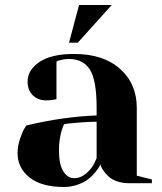

<svg xmlns="http://www.w3.org/2000/svg" viewBox="-20 -730 645 765"><path d="M235 -235Q215 -190 215 -130Q215 -74 232.5 -47Q250 -20 275 -20Q302 -20 324.5 -40Q347 -60 356 -80L365 -100V-245Q338 -245 305.5 -242.5Q273 -240 254 -238ZM275 -515Q392 -515 458.5 -455.5Q525 -396 525 -300V-30L585 -15V0H495Q468 0 446.5 -7.5Q425 -15 413 -26.5Q401 -38 393 -49Q385 -60 382 -68L380 -75Q378 -71 375 -65Q372 -59 359.5 -43.5Q347 -28 331.5 -16Q316 -4 290 5.5Q264 15 235 15Q145 15 97.5 -23Q50 -61 50 -120Q50 -147 59 -174.5Q68 -202 76 -216L85 -230Q230 -265 365 -270V-300Q365 -411 338 -453Q311 -495 255 -495Q242 -495 229.5 -492.5Q217 -490 211 -488L205 -485V-335Q185 -330 165 -330Q131 -330 110.5 -350.5Q90 -371 90 -405Q90 -451 137 -483Q184 -515 275 -515ZM295 -710H425L290 -560H255Z"/></svg>

Font: Yeseva One
Style: Regular
Weight: 400
Designer: Jovanny Lemonad
Foundry: Jovanny Lemonad
Version: Version 2.000